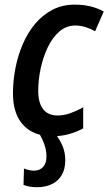

<svg xmlns="http://www.w3.org/2000/svg" viewBox="-20 -570 461 817"><path d="M203.1 9.8Q151.9 9.8 114.3 -10.5Q76.7 -30.8 55.9 -71.5Q35.2 -112.3 35.2 -173.3Q35.2 -226.6 45.7 -280.3Q56.2 -334 77.1 -382.6Q98.1 -431.2 129.6 -468.8Q161.1 -506.3 203.1 -528.3Q245.1 -550.3 297.9 -550.3Q333.5 -550.3 364.3 -543Q395 -535.6 421.4 -521L384.8 -437Q366.7 -447.3 345 -454.3Q323.2 -461.4 299.8 -461.4Q261.7 -461.4 232.2 -435.5Q202.6 -409.7 182.9 -367.9Q163.1 -326.2 152.8 -277.6Q142.6 -229 142.6 -183.1Q142.6 -148.9 152.1 -125.5Q161.6 -102.1 179.9 -90.3Q198.2 -78.6 224.1 -78.6Q252 -78.6 278.8 -88.1Q305.7 -97.7 334 -113.3V-23.9Q308.1 -9.3 274.9 0.2Q241.7 9.8 203.1 9.8ZM137.2 226.6Q119.1 226.6 105 223.9Q90.8 221.2 80.1 216.8L82 147Q91.8 150.9 102.3 153.6Q112.8 156.2 124.5 156.2Q148.9 156.2 163.3 140.6Q177.7 125 177.7 95.7Q177.7 70.3 169.2 45.7Q160.6 21 147 -1.5H213.9Q231.9 19 244.9 48.1Q257.8 77.1 257.8 111.8Q257.8 148.9 242.9 174.6Q228 200.2 200.9 213.4Q173.8 226.6 137.2 226.6Z"/></svg>

Font: Open Sans SemiCondensed SemiBold
Style: Italic
Weight: 600
Width: 4
Italic angle: -12°
Designer: Monotype Design Team
Foundry: Monotype Imaging Inc.
Version: Version 3.000